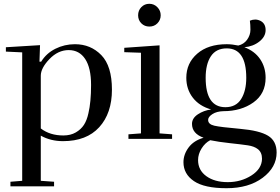

<svg xmlns="http://www.w3.org/2000/svg" viewBox="-20 -732 1478 1012"><path d="M195 -333V-55Q243 -18 314 -18Q352 -18 379.5 -34Q407 -50 422.5 -74Q438 -98 446 -135Q460 -194 460 -284Q460 -374 429 -421Q398 -468 342 -468Q286 -468 240.5 -420.5Q195 -373 195 -333ZM375 -499Q458 -499 514 -441.5Q570 -384 570 -259.5Q570 -135 503 -61.5Q436 12 312 12Q247 12 195 -17V221L265 226V250H35V226L97 221V-456L11 -460V-483L191 -494L188 -407H197Q224 -451 272 -475Q320 -499 375 -499Z M827 -651.5Q827 -627 810 -609.5Q793 -592 767.5 -592Q742 -592 725 -609Q708 -626 708 -651.5Q708 -677 725 -694.5Q742 -712 767 -712Q792 -712 809.5 -694Q827 -676 827 -651.5ZM657 0V-24L723 -29V-454L635 -457V-480L821 -493V-29L887 -24V0Z M1077 -100Q1077 -77 1109.5 -69.5Q1142 -62 1245 -53Q1348 -44 1393 -16.5Q1438 11 1438 72Q1438 150 1364.5 205Q1291 260 1174 260Q1057 260 1002 222.5Q947 185 947 123Q947 82 974 45.5Q1001 9 1053 -6Q992 -28 992 -79Q992 -109 1023 -129.5Q1054 -150 1093 -155Q1030 -173 996 -217.5Q962 -262 962 -322Q962 -399 1019.5 -449Q1077 -499 1175 -499Q1203 -499 1236 -492Q1265 -499 1282 -522Q1300 -547 1300 -575Q1300 -603 1297 -623Q1311 -629 1325 -629Q1339 -629 1353 -622Q1380 -608 1380 -573.5Q1380 -539 1347 -513Q1314 -487 1268 -483Q1322 -463 1351 -420.5Q1380 -378 1380 -322Q1380 -238 1315.5 -192Q1251 -146 1157 -146Q1122 -145 1099.5 -130.5Q1077 -116 1077 -100ZM1024 112Q1024 165 1067.5 196.5Q1111 228 1180.5 228Q1250 228 1305 193Q1360 158 1361 105Q1361 71 1339 54Q1320 39 1286 34Q1252 29 1191.5 22.5Q1131 16 1088 7Q1061 21 1042.5 50.5Q1024 80 1024 112ZM1168 -167Q1224 -167 1251 -210Q1278 -253 1278 -322Q1278 -477 1175 -477Q1119 -477 1091.5 -435.5Q1064 -394 1064 -322Q1064 -167 1168 -167Z"/></svg>

Font: Rufina
Style: Regular
Weight: 400
Designer: Martin Sommaruga
Foundry: Martin Sommaruga
Version: Version 1.001